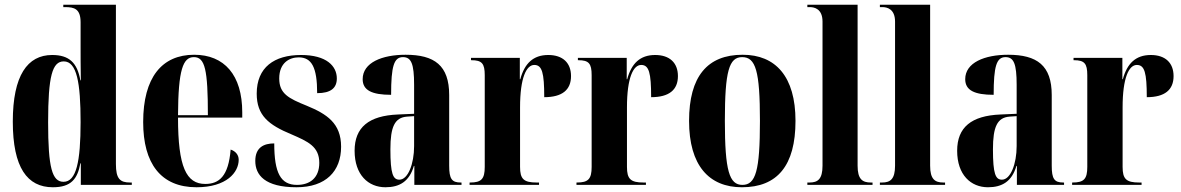

<svg xmlns="http://www.w3.org/2000/svg" viewBox="-20 -780 4983 810"><path d="M203 10C280 10 307 -25 319 -91H321V0H536V-10H529C486 -10 469 -26 469 -88V-760H247V-750H255C293 -750 320 -743 320 -686V-583C320 -544 320 -502 321 -441H319C306 -516 271 -548 200 -548C96 -548 34 -462 34 -267C34 -73 95 10 203 10ZM248 -13C200 -13 183 -72 183 -264C183 -460 201 -521 249 -521C304 -521 320 -431 320 -265C320 -98 302 -13 248 -13Z M809 10C936 10 987 -53 987 -106C987 -128 972 -143 953 -149C944 -36 904 -4 846 -4C766 -4 731 -75 731 -284H1002V-306C1002 -464 926 -549 799 -549C663 -549 584 -453 584 -265C584 -91 658 10 809 10ZM857 -294H731C732 -486 752 -539 798 -539C845 -539 857 -486 857 -294Z M1231 10C1355 10 1419 -58 1419 -161C1419 -260 1359 -299 1274 -334C1197 -365 1158 -385 1158 -449C1158 -515 1201 -538 1240 -538C1295 -538 1318 -496 1318 -387C1376 -387 1401 -409 1401 -449C1401 -501 1358 -548 1250 -548C1137 -548 1063 -496 1063 -385C1063 -293 1113 -253 1210 -213C1279 -183 1327 -162 1327 -93C1327 -30 1288 0 1233 0C1164 0 1137 -50 1137 -175C1093 -175 1057 -158 1057 -101C1057 -42 1097 10 1231 10Z M1606 10C1665 10 1707 -14 1726 -80H1728V0H1927V-10H1924C1886 -10 1875 -25 1875 -81V-379C1875 -504 1813 -549 1691 -549C1592 -549 1510 -516 1510 -446C1510 -399 1549 -380 1630 -380C1630 -501 1642 -539 1680 -539C1715 -539 1727 -511 1727 -422V-300L1659 -297C1536 -292 1476 -243 1476 -144C1476 -42 1534 10 1606 10ZM1665 -22C1638 -22 1627 -46 1627 -150C1627 -245 1645 -284 1697 -288L1727 -290V-164C1727 -88 1701 -22 1665 -22Z M1961 0H2254V-10H2244C2189 -10 2174 -25 2174 -76V-327C2174 -453 2201 -506 2234 -506C2267 -506 2276 -473 2276 -370C2352 -370 2389 -401 2389 -459C2389 -515 2354 -548 2293 -548C2229 -548 2193 -512 2175 -446H2173V-536H1967V-526H1969C2013 -526 2025 -512 2025 -463V-76C2025 -25 2011 -10 1963 -10H1961Z M2412 0H2705V-10H2695C2640 -10 2625 -25 2625 -76V-327C2625 -453 2652 -506 2685 -506C2718 -506 2727 -473 2727 -370C2803 -370 2840 -401 2840 -459C2840 -515 2805 -548 2744 -548C2680 -548 2644 -512 2626 -446H2624V-536H2418V-526H2420C2464 -526 2476 -512 2476 -463V-76C2476 -25 2462 -10 2414 -10H2412Z M3110 10C3259 10 3336 -81 3336 -270C3336 -457 3252 -549 3113 -549C2964 -549 2887 -457 2887 -270C2887 -82 2971 10 3110 10ZM3112 0C3057 0 3038 -59 3038 -270C3038 -481 3056 -539 3111 -539C3168 -539 3186 -481 3186 -270C3186 -59 3168 0 3112 0Z M3386 0H3661V-10H3654C3618 -10 3598 -24 3598 -81V-760H3386V-750H3397C3415 -750 3450 -743 3450 -689V-81C3450 -24 3430 -10 3395 -10H3386Z M3692 0H3967V-10H3960C3924 -10 3904 -24 3904 -81V-760H3692V-750H3703C3721 -750 3756 -743 3756 -689V-81C3756 -24 3736 -10 3701 -10H3692Z M4148 10C4207 10 4249 -14 4268 -80H4270V0H4469V-10H4466C4428 -10 4417 -25 4417 -81V-379C4417 -504 4355 -549 4233 -549C4134 -549 4052 -516 4052 -446C4052 -399 4091 -380 4172 -380C4172 -501 4184 -539 4222 -539C4257 -539 4269 -511 4269 -422V-300L4201 -297C4078 -292 4018 -243 4018 -144C4018 -42 4076 10 4148 10ZM4207 -22C4180 -22 4169 -46 4169 -150C4169 -245 4187 -284 4239 -288L4269 -290V-164C4269 -88 4243 -22 4207 -22Z M4503 0H4796V-10H4786C4731 -10 4716 -25 4716 -76V-327C4716 -453 4743 -506 4776 -506C4809 -506 4818 -473 4818 -370C4894 -370 4931 -401 4931 -459C4931 -515 4896 -548 4835 -548C4771 -548 4735 -512 4717 -446H4715V-536H4509V-526H4511C4555 -526 4567 -512 4567 -463V-76C4567 -25 4553 -10 4505 -10H4503Z"/></svg>

Font: Noto Serif Display ExtraCondensed ExtraBold
Style: Regular
Weight: 800
Width: 2
Designer: Monotype Design Team
Foundry: Monotype Imaging Inc.
Version: Version 2.009